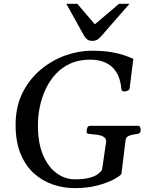

<svg xmlns="http://www.w3.org/2000/svg" viewBox="-20 -974 765 1009"><path d="M372.6 14.6Q312 14.6 256.1 -4.9Q200.2 -24.4 156.2 -64.9Q112.3 -105.5 87.2 -168.2Q62 -231 62 -317.9Q62 -414.6 98.9 -487.3Q135.7 -560.1 195.1 -609.1Q254.4 -658.2 324.5 -682.9Q394.5 -707.5 460.9 -707.5Q522.9 -707.5 565.7 -700Q608.4 -692.4 636.2 -682.4Q664.1 -672.4 680.7 -664.6L661.6 -513.2Q662.1 -502 651.1 -497.6Q640.1 -493.2 634.3 -493.2Q627.9 -493.2 623.5 -495.8Q619.1 -498.5 617.7 -505.4Q614.7 -543.9 602.5 -573Q590.3 -602.1 569.3 -621.6Q548.3 -641.1 519 -650.9Q489.7 -660.6 453.1 -660.6Q395 -660.6 350.3 -640.4Q305.7 -620.1 273.2 -585.2Q240.7 -550.3 220 -505.9Q199.2 -461.4 189.2 -412.8Q179.2 -364.3 179.2 -316.4Q179.2 -221.7 206.5 -158.4Q233.9 -95.2 278.1 -63.5Q322.3 -31.7 372.1 -31.7Q422.9 -31.7 452.6 -40.3Q482.4 -48.8 497.1 -61Q511.7 -73.2 516.6 -83L538.1 -231.9Q537.1 -248.5 522.7 -256.1Q508.3 -263.7 488.5 -266.1Q468.8 -268.6 451.2 -270Q435.1 -271 435.1 -280.3Q435.1 -287.6 438 -300.3Q440.9 -313 456.1 -313H706.1Q712.4 -313 715.6 -306.9Q718.8 -300.8 719.2 -294.4Q720.7 -272 700.7 -270Q679.2 -268.1 660.4 -261.5Q641.6 -254.9 640.1 -238.8L618.2 -60.1Q611.3 -49.3 578.4 -31.5Q545.4 -13.7 492.7 0.5Q439.9 14.6 372.6 14.6ZM465.3 -759.3Q447.8 -759.3 438.7 -766.6Q429.7 -773.9 422.9 -784.2L328.6 -954.1H386.2L478.5 -846.2L605.5 -954.1H660.6L516.1 -788.6Q506.3 -776.4 494.9 -767.8Q483.4 -759.3 465.3 -759.3Z"/></svg>

Font: Gelasio
Style: Italic
Weight: 400
Italic angle: -8.5°
Designer: Eben Sorkin
Foundry: Eben Sorkin
Version: Version 1.008